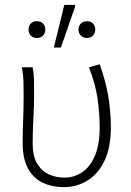

<svg xmlns="http://www.w3.org/2000/svg" viewBox="-20 -756 537 788"><path d="M242 12Q194 12 155.5 -6Q117 -24 95 -64.5Q73 -105 73 -169Q73 -217 75 -264Q77 -311 77 -358Q77 -387 76.5 -415.5Q76 -444 70 -480H114Q119 -455 119.5 -429Q120 -403 120 -372Q120 -325 117 -268Q114 -211 114 -169Q114 -115 132.5 -84.5Q151 -54 180.5 -40.5Q210 -27 244 -27Q284 -27 317 -49Q350 -71 369.5 -116.5Q389 -162 389 -233Q389 -293 380 -353.5Q371 -414 345 -480L389 -492Q413 -427 424 -363Q435 -299 435 -233Q435 -151 409 -96.5Q383 -42 339 -15Q295 12 242 12ZM131 -600Q116 -600 106.5 -610Q97 -620 97 -634Q97 -650 106.5 -659.5Q116 -669 131 -669Q147 -669 156.5 -659.5Q166 -650 166 -634Q166 -620 156.5 -610Q147 -600 131 -600ZM337 -600Q322 -600 312 -610Q302 -620 302 -634Q302 -650 312 -659.5Q322 -669 337 -669Q352 -669 361.5 -659.5Q371 -650 371 -634Q371 -620 361.5 -610Q352 -600 337 -600ZM201 -561 244 -736H286L289 -731L230 -561Z"/></svg>

Font: Source Sans 3 Light
Style: Regular
Weight: 300
Designer: Paul D. Hunt
Foundry: Adobe
Version: Version 3.052;hotconv 1.1.0;makeotfexe 2.6.0